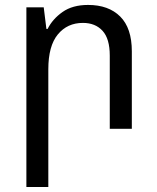

<svg xmlns="http://www.w3.org/2000/svg" viewBox="-20 -522 637 778"><path d="M86.9 235.8V-492.2H157.2L168 -404.8H172.9Q192.9 -444.8 233.4 -473.4Q273.9 -502 336.9 -502Q419.9 -502 467 -455.1Q514.2 -408.2 514.2 -314V0H424.8V-296.9Q424.8 -365.2 395.5 -397.2Q366.2 -429.2 315.9 -429.2Q252.9 -429.2 214.4 -382.6Q175.8 -335.9 175.8 -241.2V235.8Z"/></svg>

Font: Kurinto Seri
Style: Regular
Weight: 400
Designer: Kurinto was developed by Clint Goss from a range of fonts that are compatible with the SIL Open Font License Version 1.1
Foundry: Clinton F. Goss
Version: Version 2.196; July 25, 2020